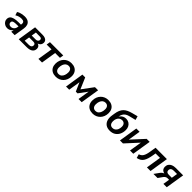

<svg xmlns="http://www.w3.org/2000/svg" viewBox="564 -2702 4696 4696"><g transform="rotate(45 2912.0 -354.5)"><path d="M200 10Q155 10 118 -10.5Q81 -31 58.5 -65Q36 -99 36 -141Q36 -193 65 -225.5Q94 -258 155 -274Q216 -290 311 -290H391L380 -218H317Q258 -218 223 -212Q188 -206 173 -191Q158 -176 158 -149Q158 -114 181.5 -95Q205 -76 239 -76Q271 -76 297 -89.5Q323 -103 341 -128.5Q359 -154 364 -189L383 -308Q391 -355 368.5 -380Q346 -405 290 -405Q246 -405 204.5 -393Q163 -381 122 -355L94 -441Q119 -459 153.5 -472Q188 -485 227.5 -492Q267 -499 306 -499Q385 -499 430 -470Q475 -441 491 -391Q507 -341 497 -277L453 0H336L352 -104H362Q348 -65 322.5 -39.5Q297 -14 265.5 -2Q234 10 200 10Z M594 0 671 -489H926Q983 -489 1019 -474Q1055 -459 1072.5 -433.5Q1090 -408 1090 -376Q1090 -339 1073.5 -310.5Q1057 -282 1027.5 -265.5Q998 -249 957 -245L960 -259Q1014 -255 1044.5 -227Q1075 -199 1075 -149Q1075 -79 1023 -39.5Q971 0 866 0ZM722 -77H864Q914 -77 937.5 -96.5Q961 -116 961 -153Q961 -182 942 -196.5Q923 -211 886 -211H743ZM755 -288H892Q930 -288 953 -307.5Q976 -327 976 -362Q976 -387 958.5 -399.5Q941 -412 909 -412H775Z M1275 0 1337 -391H1169L1185 -489H1645L1629 -391H1462L1400 0Z M1881 10Q1809 10 1757.5 -17Q1706 -44 1678.5 -94Q1651 -144 1651 -211Q1651 -277 1672 -330Q1693 -383 1730.5 -421Q1768 -459 1817 -479Q1866 -499 1923 -499Q1995 -499 2046.5 -472Q2098 -445 2125.5 -395.5Q2153 -346 2153 -278Q2153 -212 2132 -159Q2111 -106 2073.5 -68Q2036 -30 1987 -10Q1938 10 1881 10ZM1884 -85Q1930 -85 1961.5 -111Q1993 -137 2010 -182Q2027 -227 2027 -282Q2027 -341 1998.5 -372.5Q1970 -404 1920 -404Q1875 -404 1843 -378Q1811 -352 1794 -307.5Q1777 -263 1777 -207Q1777 -148 1805.5 -116.5Q1834 -85 1884 -85Z M2230 0 2307 -489H2404L2528 -200L2742 -489H2850L2772 0H2662L2717 -345H2742L2547 -80H2488L2371 -345H2394L2340 0Z M3156 10Q3084 10 3032.5 -17Q2981 -44 2953.5 -94Q2926 -144 2926 -211Q2926 -277 2947 -330Q2968 -383 3005.5 -421Q3043 -459 3092 -479Q3141 -499 3198 -499Q3270 -499 3321.5 -472Q3373 -445 3400.5 -395.5Q3428 -346 3428 -278Q3428 -212 3407 -159Q3386 -106 3348.5 -68Q3311 -30 3262 -10Q3213 10 3156 10ZM3159 -85Q3205 -85 3236.5 -111Q3268 -137 3285 -182Q3302 -227 3302 -282Q3302 -341 3273.5 -372.5Q3245 -404 3195 -404Q3150 -404 3118 -378Q3086 -352 3069 -307.5Q3052 -263 3052 -207Q3052 -148 3080.5 -116.5Q3109 -85 3159 -85Z M3748 10Q3661 10 3607 -29.5Q3553 -69 3532.5 -136.5Q3512 -204 3525 -289L3536 -362Q3547 -438 3570 -491.5Q3593 -545 3629 -581.5Q3665 -618 3715.5 -642Q3766 -666 3833 -684L3982 -723L4010 -624L3829 -579Q3778 -566 3743 -541Q3708 -516 3687.5 -479Q3667 -442 3659 -393L3650 -339H3633Q3648 -378 3674.5 -411Q3701 -444 3740 -464Q3779 -484 3831 -484Q3884 -484 3926.5 -458.5Q3969 -433 3993.5 -387.5Q4018 -342 4018 -282Q4018 -197 3985.5 -131Q3953 -65 3893 -27.5Q3833 10 3748 10ZM3748 -85Q3794 -85 3826 -109Q3858 -133 3875 -175Q3892 -217 3892 -269Q3892 -326 3863.5 -357.5Q3835 -389 3785 -389Q3740 -389 3708 -365Q3676 -341 3659 -301Q3642 -261 3642 -213Q3642 -149 3670.5 -117Q3699 -85 3748 -85Z M4095 0 4172 -489H4285L4228 -128H4198L4530 -489H4634L4556 0H4443L4501 -362H4531L4199 0Z M4688 14 4660 -86Q4693 -96 4718 -114Q4743 -132 4760.5 -161Q4778 -190 4791 -233.5Q4804 -277 4813 -338L4837 -489H5230L5153 0H5028L5090 -391H4936L4926 -329Q4912 -244 4893.5 -183.5Q4875 -123 4848 -83.5Q4821 -44 4782 -20.5Q4743 3 4688 14Z M5253 0 5344 -126Q5368 -160 5400.5 -180.5Q5433 -201 5463 -201H5486L5485 -190Q5434 -191 5399 -206.5Q5364 -222 5345.5 -251.5Q5327 -281 5327 -322Q5327 -375 5353 -412.5Q5379 -450 5425.5 -469.5Q5472 -489 5535 -489H5792L5714 0H5598L5625 -169H5571Q5542 -169 5517 -153Q5492 -137 5475 -113L5395 0ZM5531 -251H5638L5663 -407H5549Q5499 -407 5472.5 -384.5Q5446 -362 5446 -323Q5446 -286 5468 -268.5Q5490 -251 5531 -251Z"/></g></svg>

Font: Nunito Sans 12pt ExtraLight
Style: Italic
Weight: 200
Italic angle: -9°
Designer: Vernon Adams
Foundry: Vernon Adams
Version: Version 3.101;gftools[0.9.27]